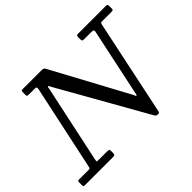

<svg xmlns="http://www.w3.org/2000/svg" viewBox="-194 -1013 1286 1286"><g transform="rotate(-45 449.0 -370.0)"><path d="M187 -695H138.5Q127.5 -695 123.8 -697.5Q120 -700 120 -710.5V-735.5Q120 -744.5 123.5 -747.2Q127 -750 135 -750H309Q325 -750 331 -746.8Q337 -743.5 342 -733.5L628 -203.5Q633.5 -193.5 635.8 -186.8Q638 -180 642 -180Q646 -180 647 -185.8Q648 -191.5 650.5 -204.5L751 -677.5Q753.5 -688 748.2 -691.5Q743 -695 731 -695H662Q649 -695 646 -699Q643 -703 643 -716.5V-733.5Q643 -744.5 647 -747.2Q651 -750 661 -750H922Q933 -750 935.5 -746.5Q938 -743 938 -731.5V-711.5Q938 -701.5 935 -698.2Q932 -695 921 -695H835Q822 -695 819.8 -692.5Q817.5 -690 815 -679.5L672 -0.5Q671 5 669 7.5Q667 10 659.5 10H654Q640 10 634 -0.5L281.5 -623.5Q276 -633.5 273.5 -638.8Q271 -644 268 -644Q264.5 -644 263.8 -638.2Q263 -632.5 260.5 -620.5L143 -70.5Q140.5 -57.5 143.8 -56.2Q147 -55 162 -55H241Q250 -55 255 -52.8Q260 -50.5 260 -40.5V-20.5Q260 -6 254.8 -3Q249.5 0 236 0H-24Q-33.5 0 -36.8 -2.2Q-40 -4.5 -40 -13.5V-37.5Q-40 -48 -37.5 -51.5Q-35 -55 -25 -55H62Q74.5 -55 76.2 -58Q78 -61 80 -70.5L208.5 -671.5Q211.5 -686 208.8 -690.5Q206 -695 187 -695Z"/></g></svg>

Font: Besley
Style: Italic
Weight: 400
Italic angle: -13°
Designer: Owen Earl
Foundry: indestructible type*
Version: Version 4.000; ttfautohint (v1.8.4.7-5d5b)